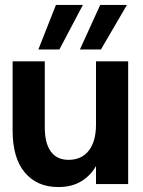

<svg xmlns="http://www.w3.org/2000/svg" viewBox="-20 -744 578 776"><path d="M215 12Q130 12 80.5 -46.5Q31 -105 31 -217V-496H161V-229Q161 -165 185.5 -131.5Q210 -98 257 -98Q310 -98 339 -135.5Q368 -173 368 -240V-496H498V0H368V-73Q346 -34 308 -11Q270 12 215 12ZM303 -544 385 -724H493L388 -544ZM135 -544 206 -724H315L220 -544Z"/></svg>

Font: HostGroteskBold
Style: Bold
Weight: 700
Designer: Doukan Karapınar based on Poppins by Indian Type Foundry, Jonny Pinhorn
Foundry: Element Type
Version: Version 1.001; ttfautohint (v1.8.4.7-5d5b)